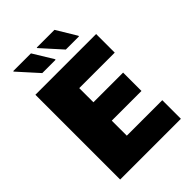

<svg xmlns="http://www.w3.org/2000/svg" viewBox="-249 -988 1102 1102"><g transform="rotate(-45 302.0 -437.0)"><path d="M61 0V-688H554V-537H266V-422H507V-273H266V-151H554V0ZM475 -748H368L258 -870V-874H402L475 -753ZM285 -748H177L67 -870V-874H211L285 -753Z"/></g></svg>

Font: Saira ExtraBold
Style: Regular
Weight: 800
Designer: Hector Gatti with collaboration of the Omnibus-Type team
Foundry: Omnibus-Type
Version: Version 1.100; ttfautohint (v1.8.3)